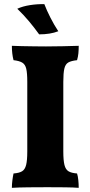

<svg xmlns="http://www.w3.org/2000/svg" viewBox="-20 -899 434 922"><path d="M111 -506Q111 -548 106 -569Q101 -590 86.5 -598.5Q72 -607 45 -610Q37 -640 37 -679Q54 -678 83.5 -677.5Q113 -677 145 -676.5Q177 -676 201 -676Q236 -676 282 -677Q328 -678 358 -679Q358 -660 356.5 -643.5Q355 -627 350 -610Q322 -607 308 -599Q294 -591 289 -569.5Q284 -548 284 -506V-172Q284 -129 289.5 -107Q295 -85 309 -76.5Q323 -68 350 -66Q354 -54 356 -34.5Q358 -15 358 3Q333 1 293.5 0.5Q254 0 208 0Q162 0 115.5 0.5Q69 1 37 3Q37 -14 39.5 -33.5Q42 -53 45 -66Q72 -68 86 -76.5Q100 -85 105.5 -107Q111 -129 111 -172ZM168 -734Q145 -766 119.5 -796.5Q94 -827 63 -857Q89 -869 124.5 -874.5Q160 -880 193 -879Q204 -850 222 -814.5Q240 -779 260 -749Q222 -734 168 -734Z"/></svg>

Font: Vollkorn ExtraBold
Style: Regular
Weight: 800
Designer: Friedrich Althausen
Foundry: Friedrich Althausen
Version: Version 5.000; ttfautohint (v1.8.3)